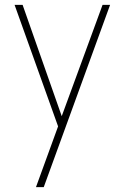

<svg xmlns="http://www.w3.org/2000/svg" viewBox="-20 -520 513 790"><path d="M402 -500H433L160 250H128L219 0L40 -500H73L234 -42Z"/></svg>

Font: Urbanist Thin
Style: Regular
Weight: 100
Designer: Corey Hu
Foundry: Corey Hu
Version: Version 1.330; ttfautohint (v1.8.4.7-5d5b)